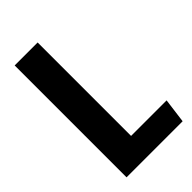

<svg xmlns="http://www.w3.org/2000/svg" viewBox="-224 -819 898 898"><g transform="rotate(-45 225.0 -370.0)"><path d="M209 -740H57V0H428L444 -122H209Z"/></g></svg>

Font: Glow Sans SC Compressed
Style: Bold
Weight: 700
Width: 2
Designer: Ryoko NISHIZUKA (kana, bopomofo & ideographs); Paul D. Hunt (Latin, Greek & Cyrillic); Sandoll Communications, Soo-young
Version: Version 0.93